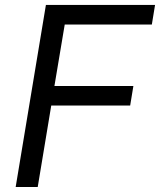

<svg xmlns="http://www.w3.org/2000/svg" viewBox="-20 -747 639 767"><path d="M42.6 0 163.4 -727.3H599.4L586.6 -649.1H238.6L197.4 -403.4H512.8L500 -325.3H184.7L130.7 0Z"/></svg>

Font: Karasuma Gothic
Style: Italic
Weight: 400
Italic angle: -9.39999°
Designer: Rasmus Andersson / Ryoko Nishizuka
Foundry: Genbu
Version: Version 1.00